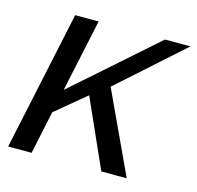

<svg xmlns="http://www.w3.org/2000/svg" viewBox="-83 -609 714 695"><g transform="rotate(15 274.5 -261.0)"><path d="M116.2 -522H204.1L146 -250L453.1 -521H548.8L307.1 -305.2L449.2 0H354L240.2 -254.9L127 -161.1L92.8 0H4.9Z"/></g></svg>

Font: Rawline Medium
Style: Italic
Weight: 500
Italic angle: -12°
Designer: Matt McInerney, Pablo Impallari, Rodrigo Fuenzalida
Foundry: Matt McInerney, Pablo Impallari, Rodrigo Fuenzalida
Version: Version 4.020;PS 004.020;hotconv 1.0.88;makeotf.lib2.5.64775